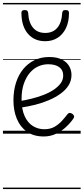

<svg xmlns="http://www.w3.org/2000/svg" viewBox="-20 -905 566 1300"><path d="M276 19Q208 19 162.5 -13Q117 -45 94 -100.5Q71 -156 71 -225Q71 -290 88 -344Q105 -398 137 -437Q169 -476 213.5 -497.5Q258 -519 313 -519Q365 -519 398 -502.5Q431 -486 447.5 -458.5Q464 -431 464 -397Q464 -359 444.5 -327.5Q425 -296 390.5 -271Q356 -246 311.5 -227Q267 -208 217.5 -195.5Q168 -183 118 -176L117 -221Q154 -227 194 -237Q234 -247 272.5 -261.5Q311 -276 341.5 -296Q372 -316 390 -340Q408 -364 408 -394Q408 -431 381 -450.5Q354 -470 306 -470Q272 -470 240 -456Q208 -442 182.5 -412.5Q157 -383 141.5 -338.5Q126 -294 126 -234Q126 -164 147 -118.5Q168 -73 203 -51.5Q238 -30 280 -30Q321 -30 350 -47Q379 -64 400.5 -88Q422 -112 438 -133Q445 -141 453 -140.5Q461 -140 470 -134Q478 -128 481 -120.5Q484 -113 478 -104Q459 -75 428.5 -46.5Q398 -18 360 0.5Q322 19 276 19ZM286 -626Q213 -626 169.5 -676Q126 -726 125 -816Q124 -826 129.5 -831.5Q135 -837 148 -837Q160 -837 165 -831.5Q170 -826 171 -816Q174 -753 203.5 -717.5Q233 -682 286 -682Q339 -682 368.5 -717.5Q398 -753 401 -816Q402 -826 406.5 -831.5Q411 -837 424 -837Q437 -837 442.5 -831.5Q448 -826 447 -816Q447 -757 426.5 -714.5Q406 -672 370 -649Q334 -626 286 -626ZM0 365H526V375H0ZM0 -20H526V0H0ZM0 -505H526V-500H0ZM0 -885H526V-875H0Z"/></svg>

Font: Playwrite AT Guides
Style: Regular
Weight: 400
Designer: Veronika Burian, José Scaglione
Foundry: TypeTogether
Version: Version 1.003